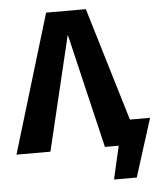

<svg xmlns="http://www.w3.org/2000/svg" viewBox="-71 -743 796 958"><g transform="rotate(-5 327.0 -263.5)"><path d="M566 -125H667L575 166H461L499 0H430L294 -574L157 0H-13L196 -693H395Z"/></g></svg>

Font: Fira Sans BGR
Style: Bold
Weight: 700
Designer: bBox Type GmbH & Carrois Corporate GbR & Edenspiekermann AG
Foundry: bBox Type GmbH & Carrois Corporate GbR & Edenspiekermann AG
Version: Version 4.301